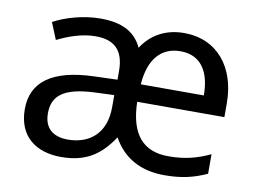

<svg xmlns="http://www.w3.org/2000/svg" viewBox="-65 -640 994 744"><g transform="rotate(10 432.0 -268.0)"><path d="M603 -546C531 -546 474 -514 439 -459C411 -519 358 -545 275 -545C209 -545 138 -525 91 -499L118 -433C162 -455 215 -474 268 -474C336 -474 380 -444 380 -357V-323L290 -320C125 -315 46 -256 46 -149C46 -40 119 10 216 10C319 10 373 -34 419 -103C460 -28 530 10 622 10C689 10 736 -1 789 -25V-102C738 -78 691 -65 625 -65C526 -65 473 -124 470 -252H813V-306C813 -449 733 -546 603 -546ZM602 -474C683 -474 720 -413 720 -321H472C479 -420 525 -474 602 -474ZM303 -259 378 -262V-214C378 -110 314 -61 230 -61C174 -61 137 -88 137 -148C137 -216 178 -254 303 -259Z"/></g></svg>

Font: Noto Sans Kayah Li
Style: Regular
Weight: 400
Designer: Monotype Design Team, Sérgio Martins
Foundry: Monotype Imaging Inc.
Version: Version 2.002